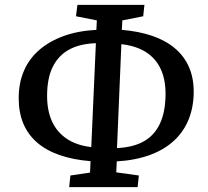

<svg xmlns="http://www.w3.org/2000/svg" viewBox="-20 -751 858 791"><path d="M265 20 270 -28 351 -40 353 -87Q280 -93 224.5 -112.5Q169 -132 131.5 -165Q94 -198 75.5 -243.5Q57 -289 57 -346Q57 -409 78.5 -459Q100 -509 141.5 -545Q183 -581 242 -602.5Q301 -624 377 -628L379 -667L293 -684L299 -731H575L570 -684L484 -667L482 -628Q552 -622 606.5 -603.5Q661 -585 699.5 -553Q738 -521 758 -476Q778 -431 778 -374Q778 -312 758 -261Q738 -210 698 -172.5Q658 -135 599 -113Q540 -91 461 -86L459 -41L552 -28L547 20ZM356 -145 375 -573Q309 -571 264.5 -546.5Q220 -522 197 -475Q174 -428 174 -356Q174 -295 194.5 -250.5Q215 -206 255.5 -179Q296 -152 356 -145ZM462 -141Q529 -144 573 -169Q617 -194 639.5 -243Q662 -292 662 -365Q662 -425 641.5 -468Q621 -511 581 -536.5Q541 -562 480 -569Z"/></svg>

Font: Literata 18pt Medium
Style: Italic
Weight: 500
Italic angle: -2°
Designer: Latin by Veronika Burian and Jose Scaglione. Greek by Irene Vlachou. Cyrillic by Vera Evstafieva
Foundry: TypeTogether
Version: Version 3.103;gftools[0.9.29]